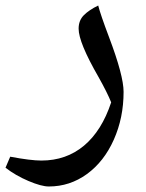

<svg xmlns="http://www.w3.org/2000/svg" viewBox="-61 -420 529 696"><path d="M-24 148Q50 162 89 162Q179 162 243.5 108Q308 54 342 -49Q328 -84 296 -141Q224 -266 224 -316Q224 -346 243 -365Q262 -384 295 -400Q303 -368 334 -286Q387 -146 387 -87Q387 7 351.5 86.5Q316 166 254 211Q192 256 116 256Q89 256 42 236Q-5 216 -41 188Z"/></svg>

Font: Autonym
Style: Regular
Weight: 500
Version: Version 1.0.20131126